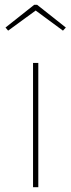

<svg xmlns="http://www.w3.org/2000/svg" viewBox="-20 -782 298 802"><path d="M14 -654 3 -667 123 -762H135L255 -667L243 -654L129 -738ZM140 -519V0H118V-519Z"/></svg>

Font: FiraGO Thin
Style: Regular
Weight: 100
Designer: bBox Type
Foundry: bBox Type GmbH
Version: Version 1.001;PS 001.001;hotconv 1.0.88;makeotf.lib2.5.64775